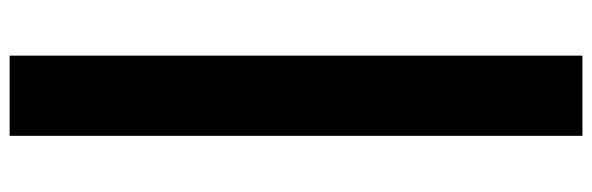

<svg xmlns="http://www.w3.org/2000/svg" viewBox="-438 -564 1236 401"><g transform="rotate(90 180.5 -364.0)"><path d="M264.2 -961.9V234.4H96.7V-961.9Z"/></g></svg>

Font: Inter Tight ExtraBold
Style: Regular
Weight: 800
Designer: Rasmus Andersson
Foundry: rsms
Version: Version 3.004; ttfautohint (v1.8.4.7-5d5b)